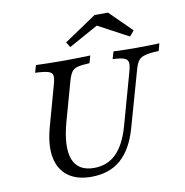

<svg xmlns="http://www.w3.org/2000/svg" viewBox="-85 -842 899 934"><g transform="rotate(-10 365.0 -374.5)"><path d="M291.9 11.3Q220.2 11.3 176.6 -21.8Q133.1 -54.8 121.8 -115.7Q110.5 -176.6 133.9 -261.3L190.3 -465.3Q198.4 -494.4 195.2 -508.1Q191.9 -521.8 172.2 -527.4Q152.4 -533.1 109.7 -534.7L120.2 -571Q142.7 -570.2 178.2 -569.4Q213.7 -568.5 258.9 -568.5Q298.4 -568.5 331.9 -569.4Q365.3 -570.2 388.7 -571L378.2 -534.7Q338.7 -533.1 319 -527.8Q299.2 -522.6 289.5 -508.1Q279.8 -493.5 271.8 -465.3L218.5 -274.2Q185.5 -154 209.3 -91.5Q233.1 -29 312.9 -29Q378.2 -29 421.8 -71.8Q465.3 -114.5 490.3 -202.4L562.9 -462.9Q571 -491.9 568.1 -506.5Q565.3 -521 548 -527Q530.6 -533.1 492.7 -534.7L503.2 -571Q521.8 -570.2 550.8 -569.4Q579.8 -568.5 616.1 -568.5Q653.2 -568.5 682.3 -569.4Q711.3 -570.2 729.8 -571L720.2 -534.7Q676.6 -533.1 653.6 -527Q630.6 -521 619.8 -506.9Q608.9 -492.7 600.8 -462.9L523.4 -188.7Q495.2 -87.9 438.3 -38.3Q381.5 11.3 291.9 11.3ZM300 -628.2 283.9 -654 443.5 -761.3H509.7L617.7 -654.8L595.2 -628.2L421.8 -721L470.2 -722.6Z"/></g></svg>

Font: Playfair 9pt
Style: Italic
Weight: 400
Italic angle: -15.6°
Designer: Claus Eggers Sørensen
Foundry: Claus Eggers Sørensen
Version: Version 2.001;gftools[0.9.30]